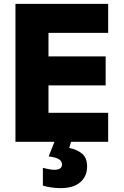

<svg xmlns="http://www.w3.org/2000/svg" viewBox="-20 -734 640 994"><path d="M60 0V-714H540V-564H231V-442H527V-292H231V-150H540V0ZM293 240Q271 240 246 236.5Q221 233 202 227V135Q219 139 233.5 142Q248 145 261 145Q301 145 301 117Q301 83 232 76L264 -5H350L338 32Q380 40 405.5 62Q431 84 431 128Q431 178 396 209Q361 240 293 240Z"/></svg>

Font: Noto Sans Mono Black
Style: Regular
Weight: 900
Designer: Monotype Design Team
Foundry: Monotype Imaging Inc.
Version: Version 2.014